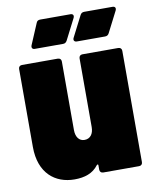

<svg xmlns="http://www.w3.org/2000/svg" viewBox="-81 -762 669 832"><g transform="rotate(-10 253.5 -346.0)"><path d="M286 -700H153C145 -700 139 -697 136 -689L97 -597C93 -587 97 -579 108 -579H233C241 -579 246 -583 250 -590L297 -682C302 -693 297 -700 286 -700ZM435 -590 482 -682C487 -693 482 -700 471 -700H347C339 -700 333 -697 329 -689L282 -597C277 -587 282 -579 293 -579H417C425 -579 431 -582 435 -590ZM292 -203C292 -172 277 -153 252 -153C229 -153 214 -172 214 -203V-505C214 -514 208 -520 199 -520H41C32 -520 26 -514 26 -505V-162C26 -46 95 8 180 8C225 8 261 -4 285 -36C289 -40 292 -39 292 -34V-15C292 -6 298 0 307 0H465C474 0 480 -6 480 -15V-505C480 -514 474 -520 465 -520H307C298 -520 292 -514 292 -505Z"/></g></svg>

Font: Barlow Semi Condensed Black
Style: Regular
Weight: 900
Width: 4
Designer: Jeremy Tribby
Foundry: Tribby Type
Version: Version 1.408;PS 001.408;hotconv 1.0.88;makeotf.lib2.5.64775